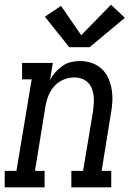

<svg xmlns="http://www.w3.org/2000/svg" viewBox="-46 -798 566 818"><path d="M-26 0V-70H24L89 -460H48V-530H179L167 -456Q176 -474 189.5 -489.5Q203 -505 220 -517Q237 -529 256.5 -533.5Q276 -538 295 -538Q321 -538 345.5 -529.5Q370 -521 388 -504Q406 -487 416 -464Q426 -441 430 -415.5Q434 -390 432.5 -363.5Q431 -337 426 -311L387 -70H428V0H258V-70H308L350 -322Q352 -339 353.5 -356Q355 -373 353 -389Q351 -405 345.5 -420Q340 -435 329 -446Q318 -457 303 -462.5Q288 -468 271 -468Q248 -468 225.5 -459Q203 -450 186.5 -432Q170 -414 161 -392Q152 -370 148 -347L103 -70H144V0ZM249 -597 145 -727 214 -773 300 -648 427 -778 486 -722 336 -597Z"/></svg>

Font: Iosevka Slab Oblique
Style: Regular
Weight: 400
Italic angle: -9°
Monospace: yes
Designer: Belleve Invis
Foundry: Belleve Invis
Version: Version 11.1.1; ttfautohint (v1.8.3)